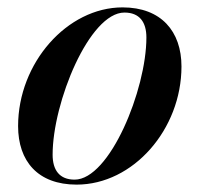

<svg xmlns="http://www.w3.org/2000/svg" viewBox="-20 -490 544 520"><path d="M187.5 10C341 10 471.5 -140 471.5 -310C471.5 -405 416.5 -470 312 -470C162 -470 29 -319.5 29 -148.5C29 -53.5 82.5 10 187.5 10ZM182 -3.5C141 -3.5 122.5 -29.5 122.5 -71C122.5 -212.5 222 -456 317 -456C358 -456 376.5 -430 376.5 -388.5C376.5 -247 277 -3.5 182 -3.5Z"/></svg>

Font: Bodoni* 16pt Medium
Style: Italic
Weight: 500
Italic angle: -13°
Version: Version 2.3